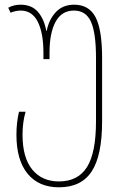

<svg xmlns="http://www.w3.org/2000/svg" viewBox="-20 -558 531 818"><path d="M50 16Q50 -36 61 -82H89Q76 -37 76 16Q76 114 117.5 164.5Q159 215 231 215Q312 215 350.5 154Q389 93 389 -41V-311Q389 -418 367.5 -465.5Q346 -513 295 -513Q243 -513 217 -465.5Q191 -418 191 -334V-306H165V-334Q165 -417 141 -465Q117 -513 68 -513Q48 -513 25 -504L15 -525Q38 -538 68 -538Q115 -538 141.5 -507.5Q168 -477 177 -427H179Q189 -476 218.5 -507Q248 -538 296 -538Q359 -538 387 -485Q415 -432 415 -311V-41Q415 105 370.5 172.5Q326 240 231 240Q145 240 97.5 182Q50 124 50 16Z"/></svg>

Font: Noto Sans Georgian Thin Narrow
Style: Regular
Weight: 250
Width: 4
Designer: Monotype Design team
Foundry: Monotype Imaging Inc.
Version: Version 1.000